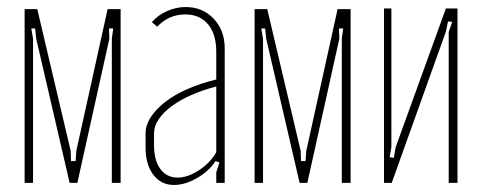

<svg xmlns="http://www.w3.org/2000/svg" viewBox="-20 -520 1367 546"><path d="M323 0H298V-410L302 -439H290L291 -410L200 0H178L83 -410L80 -439H69L74 -410V0H50V-494H86L181 -91L182 -62H195L197 -91L286 -494H323Z M394 -141Q394 -164 408.5 -186.5Q423 -209 449 -229.5Q475 -250 512.5 -266.5Q550 -283 595 -294V-373Q595 -423 571.5 -451Q548 -479 507 -479Q460 -479 427 -444L412 -457Q429 -477 455 -488.5Q481 -500 508 -500Q556 -500 587.5 -467Q619 -434 619 -383V0H595V-30L604 -58L593 -62Q574 -33 540 -13.5Q506 6 475 6Q438 6 416 -23Q394 -52 394 -100ZM485 -15Q514 -15 546 -36Q578 -57 595 -87V-274Q556 -264 523.5 -249.5Q491 -235 467.5 -217.5Q444 -200 431 -180.5Q418 -161 418 -141V-107Q418 -64 436 -39.5Q454 -15 485 -15Z M977 0H952V-410L956 -439H944L945 -410L854 0H832L737 -410L734 -439H723L728 -410V0H704V-494H740L835 -91L836 -62H849L851 -91L940 -494H977Z M1281 -496V0H1256V-429L1266 -458L1254 -459L1248 -430L1094 0H1072V-496H1093V-102L1088 -73L1100 -71L1105 -101L1248 -496Z"/></svg>

Font: Moniqa Thin Paragraph
Style: Regular
Weight: 100
Designer: Rajesh Rajput
Foundry: Rajesh Rajput
Version: Version 1.000